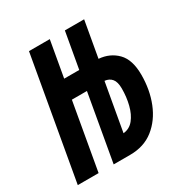

<svg xmlns="http://www.w3.org/2000/svg" viewBox="-161 -820 909 948"><g transform="rotate(-30 293.0 -346.5)"><path d="M12.2 0 134.3 -693.4H252.9L216.8 -488.8H302.7L338.9 -693.4H448.7L412.6 -488.8Q475.1 -483.9 515.9 -442.4Q556.6 -400.9 556.6 -314.9Q556.6 -229.5 528.1 -158Q499.5 -86.4 444.8 -43.2Q390.1 0 310.5 0H216.8L283.7 -379.9H197.8L130.9 0ZM383.8 -379.9 335.9 -108.9Q371.6 -112.3 394.3 -140.6Q417 -168.9 428 -212.4Q439 -255.9 439 -304.7Q439 -342.3 424.3 -359.9Q409.7 -377.4 383.8 -379.9Z"/></g></svg>

Font: CaskaydiaCove NFP SemiBold
Style: Italic
Weight: 600
Italic angle: -10°
Designer: Aaron Bell
Foundry: Saja Typeworks
Version: Version 2111.001; VTT 6.35;Nerd Fonts 3.1.1